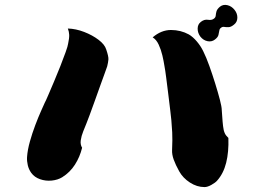

<svg xmlns="http://www.w3.org/2000/svg" viewBox="-20 -783 1040 781"><path d="M879 -670Q873 -666 872 -658Q871 -650 868.5 -640.5Q866 -631 854 -622Q841 -612 824 -615.5Q807 -619 795 -634Q784 -649 784 -666.5Q784 -684 797 -694Q811 -705 826 -702.5Q841 -700 850 -707Q857 -712 857.5 -719.5Q858 -727 860.5 -736.5Q863 -746 875 -756Q888 -766 905 -762Q922 -758 934 -743Q946 -728 945.5 -710.5Q945 -693 932 -683Q920 -673 910 -672.5Q900 -672 892.5 -673.5Q885 -675 879 -670ZM256 -667Q289 -666 322.5 -653Q356 -640 381 -621Q406 -602 412 -582Q422 -553 421 -541Q420 -529 416 -513Q414 -507 406 -485Q398 -463 387 -432.5Q376 -402 365 -371Q354 -340 345 -316Q336 -292 332 -282Q326 -267 318.5 -248.5Q311 -230 308.5 -212.5Q306 -195 314 -182Q305 -145 285 -113.5Q265 -82 233 -62Q215 -51 190.5 -48.5Q166 -46 143 -54Q120 -62 107 -80Q97 -94 93 -111Q89 -128 90 -144Q92 -173 101.5 -207Q111 -241 123.5 -274Q136 -307 147 -331.5Q158 -356 162 -365Q166 -372 176 -395.5Q186 -419 199.5 -450.5Q213 -482 225.5 -514Q238 -546 247 -571Q256 -596 257 -605Q262 -628 261.5 -641Q261 -654 256 -667ZM909 -222Q911 -165 900 -121Q889 -77 863 -48Q856 -40 840 -31Q824 -22 812 -22Q781 -22 752.5 -40.5Q724 -59 709 -86Q694 -113 686.5 -134Q679 -155 680 -173Q682 -217 680.5 -244.5Q679 -272 677 -294Q676 -305 672.5 -334.5Q669 -364 664.5 -400Q660 -436 656 -467.5Q652 -499 649 -514Q646 -534 640.5 -557.5Q635 -581 625.5 -601.5Q616 -622 601 -631Q636 -661 675.5 -661Q715 -661 748 -643Q765 -633 781 -614Q797 -595 807 -574Q819 -550 831.5 -515Q844 -480 855.5 -443Q867 -406 874.5 -377Q882 -348 882 -336Q884 -307 885.5 -288Q887 -269 890 -254Q894 -238 901.5 -230Q909 -222 909 -222Z"/></svg>

Font: Potta One
Style: Regular
Weight: 400
Designer: 108,108go
Foundry: Font Zone 108
Version: Version 1.000